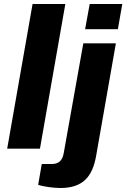

<svg xmlns="http://www.w3.org/2000/svg" viewBox="-20 -744 632 961"><path d="M16 0H180L307 -724H143ZM406 -598H570L592 -724H429ZM282 197C398 197 443 137 461 37L560 -527H397L299 22C293 58 275 77 239 77H189L171 181C196 190 249 197 282 197Z"/></svg>

Font: Archivo ExtraBold
Style: Italic
Weight: 800
Italic angle: -10°
Designer: Hector Gatti
Foundry: Omnibus-Type
Version: Version 2.001